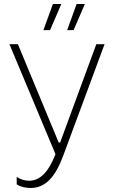

<svg xmlns="http://www.w3.org/2000/svg" viewBox="-20 -740 562 955"><path d="M196 -590H229L285 -720H243ZM314 -590H346L402 -720H361ZM132 195C206 195 255 141 295 33L500 -520H459L279 -31H272L69 -520H27L256 27C221 116 179 159 125 159C104 159 83 153 63 140V177C83 190 109 195 132 195Z"/></svg>

Font: Fixel Text ExtraLight
Style: Regular
Weight: 200
Width: 4
Designer: AlfaBravo + MacPaw
Foundry: Kyrylo Tkachov, Marchela Mozhyna, Serhii Makarenko, Maria Weinstein, Zakhar Kryvoshyya
Version: Version 1.211